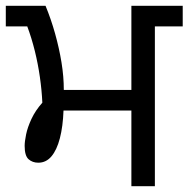

<svg xmlns="http://www.w3.org/2000/svg" viewBox="-27 -642 650 662"><path d="M426 0V-261H192Q190 -206 179.5 -165.5Q169 -125 150.5 -103Q132 -81 105 -81Q85 -81 71.5 -93Q58 -105 58 -139Q58 -154 63 -178.5Q68 -203 81.5 -232Q95 -261 119 -288Q117 -331 110.5 -376.5Q104 -422 93 -466.5Q82 -511 67 -551H-7V-622H130Q149 -576 163 -526Q177 -476 185 -427Q193 -378 193 -332H426V-622H603V-551H507V0Z"/></svg>

Font: ugurmukhi25
Style: Book
Weight: 400
Designer: Jelle Bosma - Monotype Design Team
Foundry: Monotype Imaging Inc.
Version: Version 2.003